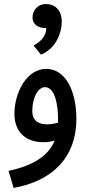

<svg xmlns="http://www.w3.org/2000/svg" viewBox="-20 -695 433 945"><path d="M182 -426C258 -458 284 -537 284 -587C284 -646 250 -675 207 -675C161 -675 140 -639 140 -609C140 -577 166 -557 203 -557H208C207 -522 188 -494 145 -471ZM47 230C243 195 356 75 356 -109C356 -245 304 -356 207 -356C113 -356 51 -242 51 -134C51 -59 93 5 195 5C213 5 232 2 249 -3C221 66 153 118 22 146ZM139 -149C139 -218 169 -266 201 -266C247 -266 266 -192 266 -100C266 -97 266 -94 266 -92C249 -86 230 -83 212 -83C172 -83 139 -98 139 -149Z"/></svg>

Font: Noto Sans Arabic ExtCond Med
Style: Regular
Weight: 500
Width: 2
Designer: Monotype Design Team, Nadine Chahine, Nizar Qandah and Khaled Hosny
Foundry: Monotype Imaging Inc.
Version: Version 2.012